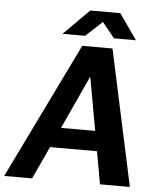

<svg xmlns="http://www.w3.org/2000/svg" viewBox="-92 -924 801 974"><g transform="rotate(5 308.0 -437.0)"><path d="M-34 0H108L185 -166H424L454 0H606L457 -692H303ZM198 -744H313L397 -822L460 -744H572L481 -874H328ZM232 -268 357 -540 406 -268Z"/></g></svg>

Font: Ronzino Bold
Style: Italic
Weight: 700
Italic angle: -8°
Designer: Nunzio Mazzaferro
Foundry: Collletttivo
Version: Version 1.000;Glyphs 3.3 (3337)